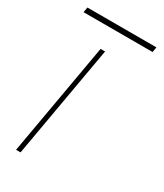

<svg xmlns="http://www.w3.org/2000/svg" viewBox="-173 -678 632 742"><g transform="rotate(30 143.0 -307.0)"><path d="M27 0 115 -501H135L47 0ZM-13 -591 -9 -614H299L295 -591Z"/></g></svg>

Font: DM Sans 18pt Thin
Style: Italic
Weight: 250
Italic angle: -10°
Designer: Colophon Foundry, Jonny Pinhorn
Foundry: Colophon Foundry
Version: Version 4.004;gftools[0.9.30]